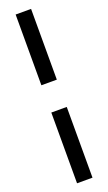

<svg xmlns="http://www.w3.org/2000/svg" viewBox="-180 -833 566 1005"><g transform="rotate(-20 103.0 -330.0)"><path d="M60 -800H146V-406H60ZM60 -254H146V140H60Z"/></g></svg>

Font: Niramit
Style: Regular
Weight: 400
Version: Version 1.000; ttfautohint (v1.6)